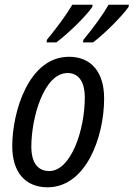

<svg xmlns="http://www.w3.org/2000/svg" viewBox="-20 -786 567 815"><path d="M334 -617 332 -606H375C423 -642 499 -718 526 -757L527 -766H441C419 -727 378 -670 334 -617ZM179 -617 178 -606H219C270 -644 345 -717 372 -757L373 -766H287C264 -727 223 -670 179 -617ZM182 9C345 9 422 -204 422 -368C422 -480 367 -545 273 -545C101 -545 32 -310 32 -166C32 -54 88 9 182 9ZM189 -60C139 -60 113 -97 113 -164C113 -283 165 -476 267 -476C318 -476 340 -432 340 -373C340 -233 281 -60 189 -60Z"/></svg>

Font: Noto Sans Condensed
Style: Italic
Weight: 400
Width: 3
Italic angle: -12°
Designer: Monotype Design Team
Foundry: Monotype Imaging Inc.
Version: Version 2.013